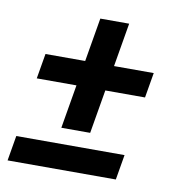

<svg xmlns="http://www.w3.org/2000/svg" viewBox="-66 -600 632 662"><g transform="rotate(10 250.0 -268.5)"><path d="M166 -143 192 -296H53L68 -384H207L233 -537H334L308 -384H447L432 -296H293L267 -143ZM3 0 18 -88H397L382 0Z"/></g></svg>

Font: iosevka_custom_sans_ss08 SmBd
Style: Italic
Weight: 600
Italic angle: -10°
Designer: Belleve Invis
Foundry: Belleve Invis
Version: Version 10.3.0; ttfautohint (v1.8.3)